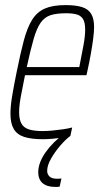

<svg xmlns="http://www.w3.org/2000/svg" viewBox="-20 -538 406 753"><path d="M148 8Q103 8 75 -1Q47 -10 34 -32Q21 -54 21 -92Q21 -121 27.5 -160.5Q34 -200 45 -254Q60 -329 73.5 -379.5Q87 -430 106 -460.5Q125 -491 156 -504.5Q187 -518 237 -518Q278 -518 302.5 -510Q327 -502 338 -483Q349 -464 349 -432Q349 -414 345.5 -386.5Q342 -359 336 -325.5Q330 -292 322 -256L319 -243H78Q68 -194 61.5 -158.5Q55 -123 55 -98Q55 -70 64 -53.5Q73 -37 93.5 -30.5Q114 -24 147 -24Q165 -24 186 -26Q207 -28 227.5 -31Q248 -34 263 -38L256 -5Q244 -2 226 1Q208 4 187.5 6Q167 8 148 8ZM85 -275H291L295 -296Q301 -326 307.5 -361Q314 -396 314 -422Q314 -450 305.5 -463.5Q297 -477 280.5 -481.5Q264 -486 239 -486Q202 -486 178.5 -478.5Q155 -471 139.5 -449Q124 -427 112 -385.5Q100 -344 85 -275ZM198 195Q173 195 158 187.5Q143 180 136.5 167Q130 154 130 138Q130 100 159 59Q188 18 234 -15L256 -5Q237 9 216 33.5Q195 58 180 84.5Q165 111 165 132Q165 145 174 154Q183 163 204 163Q207 163 210.5 163Q214 163 221 162L214 194Q209 195 204.5 195Q200 195 198 195Z"/></svg>

Font: Saira Condensed Thin
Style: Italic
Weight: 250
Width: 3
Italic angle: -12°
Designer: Hector Gatti with collaboration of the Omnibus-Type team
Foundry: Omnibus-Type
Version: Version 1.101